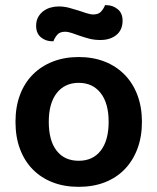

<svg xmlns="http://www.w3.org/2000/svg" viewBox="-20 -709 610 744"><path d="M530 -237Q530 -179 512.5 -132.5Q495 -86 463 -53Q431 -20 386 -2.5Q341 15 285 15Q229 15 184 -2.5Q139 -20 107 -52.5Q75 -85 57.5 -131.5Q40 -178 40 -237Q40 -295 57.5 -341.5Q75 -388 107.5 -420.5Q140 -453 185 -470.5Q230 -488 285 -488Q340 -488 385 -470.5Q430 -453 462.5 -420Q495 -387 512.5 -340.5Q530 -294 530 -237ZM285 -388Q231 -388 200 -348.5Q169 -309 169 -237Q169 -164 199.5 -125Q230 -86 285 -86Q340 -86 370.5 -125.5Q401 -165 401 -237Q401 -309 370 -348.5Q339 -388 285 -388ZM207 -684Q228 -684 247 -679Q266 -674 283 -668.5Q300 -663 315 -658Q330 -653 342 -653Q362 -653 372 -664.5Q382 -676 387 -689H392Q417 -689 436 -673.5Q455 -658 455 -629Q455 -593 431 -573.5Q407 -554 369 -554Q346 -554 326.5 -559Q307 -564 290 -570Q273 -576 258.5 -581Q244 -586 232 -586Q212 -586 202 -574.5Q192 -563 187 -549H183Q157 -549 138.5 -564.5Q120 -580 120 -609Q120 -628 127.5 -642Q135 -656 147.5 -665.5Q160 -675 175.5 -679.5Q191 -684 207 -684Z"/></svg>

Font: Baloo Tammudu 2 SemiBold
Style: Regular
Weight: 600
Designer: Maithili Shingre, Omkar Shende and Ek Type
Foundry: Ek Type
Version: Version 1.640;hotconv 1.0.111;makeotfexe 2.5.65597; ttfautoh